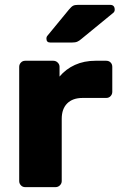

<svg xmlns="http://www.w3.org/2000/svg" viewBox="-20 -770 494 790"><path d="M84 0Q73 0 66 -7.5Q59 -15 59 -25V-495Q59 -505 66 -512.5Q73 -520 84 -520H199Q210 -520 217.5 -512.5Q225 -505 225 -495V-455Q251 -486 288.5 -503Q326 -520 373 -520H417Q428 -520 435 -513Q442 -506 442 -495V-392Q442 -382 435 -374.5Q428 -367 417 -367H320Q279 -367 256.5 -344.5Q234 -322 234 -281V-25Q234 -15 226.5 -7.5Q219 0 208 0ZM187 -595Q171 -595 171 -611Q171 -619 176 -624L264 -731Q274 -743 281 -746.5Q288 -750 301 -750H433Q452 -750 452 -730Q452 -723 447 -718L314 -609Q306 -602 298 -598.5Q290 -595 276 -595Z"/></svg>

Font: DVN-Rubik
Style: Bold
Weight: 700
Designer: Hubert and Fischer
Foundry: Hubert & Fischer
Version: Version 2.102